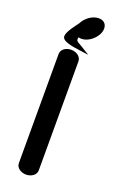

<svg xmlns="http://www.w3.org/2000/svg" viewBox="-149 -808 543 853"><g transform="rotate(20 122.5 -382.0)"><path d="M48.3 -36.8C48.3 -14.9 71.2 0 95.3 0C119.4 0 142.4 -14.7 142.4 -36.8V-553.3C141.7 -575.1 119.6 -590 95.3 -590C71.6 -590 49.1 -576.6 48.3 -553.6C48.1 -552.1 48.3 -37.2 48.3 -36.8ZM126.4 -601.1 173.4 -594.5 133 -619.5C110.8 -633.3 100.6 -633.2 106.5 -653C109 -652.3 115.2 -651 119.8 -651C149.9 -651 181.1 -675 194.2 -703C204.5 -725.2 202 -750.5 180.5 -760.1C175.2 -762.4 169.3 -763.5 163 -763.5C133.5 -763.5 102.3 -741.6 87.7 -712.3C74.6 -694 46.8 -660.1 45.1 -638.3C41.5 -611.8 99.7 -604.8 126.4 -601.1Z"/></g></svg>

Font: Hi.
Style: Black
Weight: 400
Designer: Mew Too, Robert Jablonski
Foundry: Cannot Into Space Fonts
Version: Version 1.996